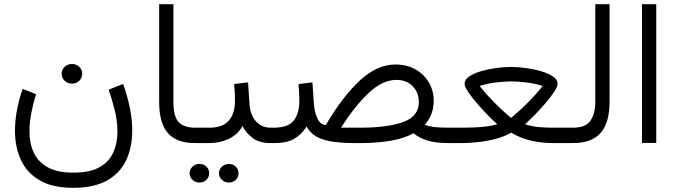

<svg xmlns="http://www.w3.org/2000/svg" viewBox="-20 -690 3263 926"><path d="M277.3 -334Q277.3 -354 291.7 -367.7Q306.2 -381.3 327.1 -381.3Q348.1 -381.3 362.3 -367.7Q376.5 -354 376.5 -334Q376.5 -314.5 362.3 -300.5Q348.1 -286.6 327.1 -286.6Q306.2 -286.6 291.7 -300.5Q277.3 -314.5 277.3 -334ZM333 142.6Q415.5 142.6 461.9 115.2Q508.3 87.9 527.3 43.2Q546.4 -1.5 546.4 -54.2Q546.4 -108.9 532.2 -163.3Q518.1 -217.8 503.9 -257.3L573.7 -285.2Q595.2 -225.6 606.4 -168.5Q617.7 -111.3 617.7 -59.6Q617.7 20.5 588.4 82.8Q559.1 145 496.3 180.4Q433.6 215.8 333 215.8Q232.9 215.8 170.9 179.4Q108.9 143.1 80.6 80.8Q52.2 18.6 52.2 -59.1Q52.2 -108.4 62 -160.2Q71.8 -211.9 89.4 -261.7L153.8 -235.8Q140.1 -191.9 131.1 -145.8Q122.1 -99.6 122.1 -56.2Q122.1 1 142.8 45.9Q163.6 90.8 210 116.7Q256.3 142.6 333 142.6Z M747.6 -669.9H816.4V-198.2Q816.4 -127.4 842 -100.8Q867.7 -74.2 920.9 -74.2H937V0H920.9Q831.5 0 789.6 -48.3Q747.6 -96.7 747.6 -198.2Z M917 -74.2H990.2Q1053.2 -74.2 1083.3 -107.9Q1113.3 -141.6 1113.3 -204.6Q1113.3 -226.6 1112.1 -245.4Q1110.8 -264.2 1109.4 -284.7L1176.3 -292.5L1183.6 -186Q1187 -136.2 1214.1 -105.2Q1241.2 -74.2 1285.6 -74.2H1299.8V0H1284.7Q1230.5 0 1198 -24.9Q1165.5 -49.8 1149.9 -82Q1126.5 -41 1083.7 -20.5Q1041 0 990.2 0H917ZM1036.1 145.5Q1036.1 127 1050 113.8Q1064 100.6 1083.5 100.6Q1103.5 100.6 1116.9 113.5Q1130.4 126.5 1130.4 145.5Q1130.4 164.6 1116.9 177.5Q1103.5 190.4 1083.5 190.4Q1064 190.4 1050 177.2Q1036.1 164.1 1036.1 145.5ZM894.5 145.5Q894.5 127 908.2 113.8Q921.9 100.6 941.9 100.6Q961.9 100.6 975.3 113.5Q988.8 126.5 988.8 145.5Q988.8 164.6 975.3 177.5Q961.9 190.4 941.9 190.4Q921.9 190.4 908.2 177.2Q894.5 164.1 894.5 145.5Z M1718.8 0H1684.6Q1588.4 0 1534.7 -18.6Q1481 -37.1 1459 -80.1Q1433.1 -40 1397.9 -20Q1362.8 0 1303.2 0H1281.7L1282.2 -74.2H1303.7Q1372.1 -75.2 1397.9 -110.1Q1423.8 -145 1423.8 -203.6Q1423.8 -225.6 1422.4 -244.1Q1420.9 -262.7 1419.9 -284.7L1486.8 -292.5L1494.1 -186Q1497.1 -149.4 1510.5 -119.4Q1523.9 -89.4 1551.3 -86.9Q1631.8 -224.1 1715.1 -301.5Q1798.3 -378.9 1888.2 -378.9Q1941.9 -378.9 1983.2 -355.7Q2024.4 -332.5 2048.1 -292.7Q2071.8 -252.9 2071.8 -203.1Q2071.3 -167.5 2060.3 -139.6Q2049.3 -111.8 2028.8 -87.9Q2048.3 -81.1 2071.5 -77.6Q2094.7 -74.2 2141.6 -74.2H2159.7V0H2142.1Q2080.1 0 2040.8 -12.5Q2001.5 -24.9 1974.1 -47.4Q1932.1 -23.4 1866.9 -11.7Q1801.8 0 1718.8 0ZM1892.1 -304.7Q1824.2 -304.7 1756.8 -240.5Q1689.5 -176.3 1624.5 -74.2H1716.8Q1848.1 -74.2 1924.1 -101.3Q2000 -128.4 2000 -197.8Q2000 -244.1 1970 -274.4Q1939.9 -304.7 1892.1 -304.7Z M2444.8 -367.2Q2478.5 -367.2 2517.6 -361.8Q2556.6 -356.4 2591.1 -346.2Q2625.5 -335.9 2647.5 -320.8Q2669.4 -305.7 2669.4 -286.6Q2669.4 -272.9 2652.6 -247.1Q2635.7 -221.2 2610.1 -191.4Q2584.5 -161.6 2557.9 -134.5Q2531.2 -107.4 2511.7 -90.8Q2548.3 -79.6 2581.1 -76.9Q2613.8 -74.2 2646.5 -74.2H2722.7V0H2647Q2593.3 0 2542.7 -11.2Q2492.2 -22.5 2444.8 -50.3Q2414.1 -31.7 2372.8 -20.8Q2331.5 -9.8 2288.8 -4.9Q2246.1 0 2210 0H2132.3V-74.2H2210.4Q2232.9 -74.2 2262.7 -75.2Q2292.5 -76.2 2323.2 -79.8Q2354 -83.5 2378.4 -90.8Q2358.9 -107.9 2332.3 -135Q2305.7 -162.1 2280 -191.9Q2254.4 -221.7 2237.5 -247.3Q2220.7 -272.9 2220.7 -286.6Q2220.7 -306.2 2242.4 -321Q2264.2 -335.9 2298.6 -346.2Q2333 -356.4 2371.8 -361.8Q2410.6 -367.2 2444.8 -367.2ZM2444.8 -297.4Q2416 -297.4 2373 -292.5Q2330.1 -287.6 2293 -275.4Q2325.7 -234.4 2359.9 -200Q2394 -165.5 2418.2 -144.3Q2442.4 -123 2444.8 -121.1Q2447.3 -123 2471.9 -144.5Q2496.6 -166 2531 -200.4Q2565.4 -234.9 2597.7 -275.4Q2560.5 -287.6 2517.3 -292.5Q2474.1 -297.4 2444.8 -297.4Z M2704.6 -74.2H2743.2Q2805.7 -74.2 2828.4 -108.9Q2851.1 -143.6 2851.1 -197.8V-669.9H2919.9V-198.2Q2919.9 -100.1 2877.7 -50Q2835.4 0 2742.7 0H2704.6Z M3145 -669.9V-0.5H3076.2V-669.9Z"/></svg>

Font: Vazirmatn RD Light
Style: Regular
Weight: 300
Designer: Saber Rastikerdar
Foundry: Saber Rastikerdar
Version: Version 32.102